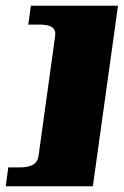

<svg xmlns="http://www.w3.org/2000/svg" viewBox="-28 -554 433 672"><path d="M165 -428Q168 -449 154.5 -458.5Q141 -468 109 -468H71L80 -534H385L297 98H-8L1 32H39Q71 32 87.5 22.5Q104 13 107 -9Z"/></svg>

Font: Genos Thin ExtraBold
Style: Italic
Weight: 800
Italic angle: -8°
Version: Version 1.010